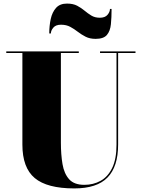

<svg xmlns="http://www.w3.org/2000/svg" viewBox="-20 -1037 792 1072"><path d="M320.5 -899Q291.5 -899 277.8 -882.8Q264 -866.5 264 -850H255Q255 -892.5 263.2 -930.8Q271.5 -969 293 -993Q314.5 -1017 354 -1017Q388 -1017 410.8 -1005Q433.5 -993 452 -977.5Q470.5 -962 490.2 -950Q510 -938 537.5 -938Q566.5 -938 580.2 -954.2Q594 -970.5 594 -987H603Q603 -939.5 599.2 -901.8Q595.5 -864 577 -842Q558.5 -820 514 -820Q481.5 -820 458 -832Q434.5 -844 414.5 -859.5Q394.5 -875 372.5 -887Q350.5 -899 320.5 -899ZM15 -750H420V-741H320V-240Q320 -174 329 -120.8Q338 -67.5 366 -36.2Q394 -5 451 -5Q501 -5 541.8 -27.5Q582.5 -50 606.5 -99.5Q630.5 -149 630.5 -230V-741H538.5V-750H736.5V-741H639.5V-230Q639.5 -106.5 580.2 -45.8Q521 15 395 15Q243 15 174 -42.8Q105 -100.5 105 -230V-741H15Z"/></svg>

Font: Bodoni* 24pt Fatface
Style: Regular
Weight: 900
Version: Version 2.3